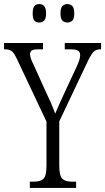

<svg xmlns="http://www.w3.org/2000/svg" viewBox="-25 -926 518 946"><path d="M122 0V-31H142Q174 -31 189 -45Q204 -59 204 -110V-327L59 -634Q45 -664 33.5 -673.5Q22 -683 1 -683H-5V-714H187V-683H162Q137 -683 130 -676Q123 -669 123 -659Q123 -649 128 -635Q133 -621 141 -606L197 -482Q212 -451 224.5 -422.5Q237 -394 247 -366Q262 -402 291 -465L353 -598Q362 -618 366 -631Q370 -644 370 -654Q370 -670 359 -676.5Q348 -683 323 -683H294V-714H473V-683H468Q449 -683 436.5 -671Q424 -659 406 -621L267 -328V-112Q267 -60 282 -45.5Q297 -31 328 -31H350V0ZM307 -815Q292 -815 282.5 -824.5Q273 -834 273 -860Q273 -886 282.5 -896Q292 -906 307 -906Q322 -906 331.5 -896Q341 -886 341 -860Q341 -834 331.5 -824.5Q322 -815 307 -815ZM168 -815Q153 -815 144.5 -824.5Q136 -834 136 -860Q136 -886 144.5 -896Q153 -906 168 -906Q183 -906 192.5 -896Q202 -886 202 -860Q202 -834 192.5 -824.5Q183 -815 168 -815Z"/></svg>

Font: Noto Serif Sinhala ExtraCondensed Light
Style: Regular
Weight: 300
Width: 2
Designer: Jelle Bosma - Monotype Design Team
Foundry: Monotype Imaging Inc.
Version: Version 2.007; ttfautohint (v1.8.4.7-5d5b)